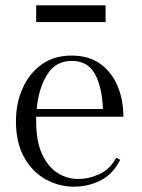

<svg xmlns="http://www.w3.org/2000/svg" viewBox="-20 -692 534 722"><path d="M444 -253H116V-236Q116 -161 138 -113Q160 -65 196 -42Q232 -19 273 -19Q315 -19 354.5 -37.5Q394 -56 417 -99L432 -91Q404 -36 357.5 -13Q311 10 258 10Q202 10 152 -17.5Q102 -45 71 -100Q40 -155 40 -236Q40 -304 65 -360Q90 -416 136.5 -449.5Q183 -483 249 -483Q314 -483 357 -452Q400 -421 422 -369Q444 -317 444 -253ZM250 -463Q189 -463 157 -411Q125 -359 118 -282H367Q364 -364 337 -413.5Q310 -463 250 -463ZM116 -609V-672H377V-609Z"/></svg>

Font: Gilda Display
Style: Regular
Weight: 400
Designer: Eduardo Rodriguez Tunni
Foundry: Eduardo Rodriguez Tunni
Version: Version 1.002; ttfautohint (v1.8.4.7-5d5b);gftools[0.9.22]